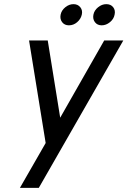

<svg xmlns="http://www.w3.org/2000/svg" viewBox="-20 -696 614 925"><path d="M334 -676Q313 -676 294.5 -661Q276 -646 272 -625Q268 -604 279.5 -589Q291 -574 312 -574Q334 -574 351.5 -589Q369 -604 374 -625Q379 -646 367 -661Q355 -676 334 -676ZM492 -676Q471 -676 452.5 -661Q434 -646 430 -625Q426 -604 437.5 -589Q449 -574 470 -574Q491 -574 509.5 -589Q528 -604 532 -625Q537 -646 525.5 -661Q514 -676 492 -676ZM76 209H167L574 -501H482L270 -129L210 -501H120L200 -7Z"/></svg>

Font: Advent Pro SemiBold
Style: Italic
Weight: 600
Italic angle: -12°
Version: Version 3.000